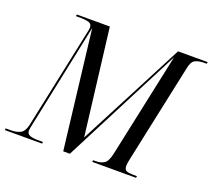

<svg xmlns="http://www.w3.org/2000/svg" viewBox="-146 -872 1138 1029"><g transform="rotate(20 423.5 -357.0)"><path d="M-25 0 -24 -10H7Q38 -10 59.5 -21Q81 -32 90 -70L208 -628Q216 -662 216 -672Q216 -692 198.5 -698Q181 -704 153 -704H124L126 -714H314L388 -108L703 -714H872L870 -704H854Q825 -704 805 -694Q785 -684 778 -647L658 -84Q652 -57 652 -42Q652 -20 666.5 -15Q681 -10 706 -10H725L723 0H473L475 -10H490Q519 -10 538 -22.5Q557 -35 567 -82L694 -677L346 0H308L228 -674L102 -72Q100 -63 98.5 -55Q97 -47 97 -42Q97 -23 114 -16.5Q131 -10 158 -10H189L187 0Z"/></g></svg>

Font: Noto Serif Display Condensed
Style: Italic
Weight: 400
Width: 3
Italic angle: -12°
Designer: Monotype Design Team
Foundry: Monotype Imaging Inc.
Version: Version 2.009